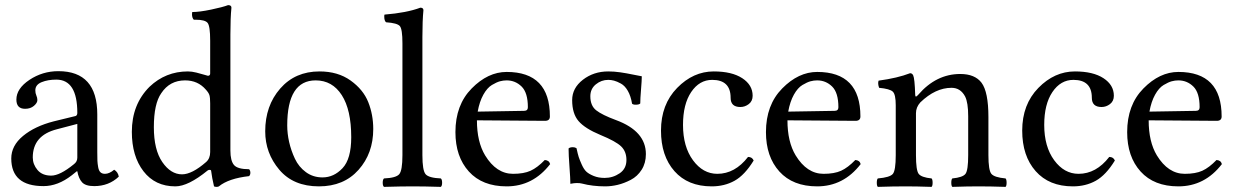

<svg xmlns="http://www.w3.org/2000/svg" viewBox="-20 -728 4826 750"><path d="M282 -244 202 -223Q108 -199 108 -113Q108 -86 126.5 -64Q145 -42 180 -42Q214 -42 268 -86Q282 -96 282 -112ZM118 -375Q118 -364 122 -355Q126 -346 126 -337Q126 -326 112.5 -314.5Q99 -303 78 -303Q44 -303 44 -339Q44 -382 95 -416Q146 -450 208 -450Q360 -450 360 -281V-134Q360 -111 360.5 -100Q361 -89 363.5 -75Q366 -61 372.5 -55Q379 -49 390 -49Q407 -49 426 -65Q441 -56 444 -38Q405 -1 348 -1Q314 -1 300.5 -16Q287 -31 282 -59H280L260 -43Q206 -1 150 -1Q24 -1 24 -109Q24 -159 70 -197Q116 -235 190 -254L276 -275Q282 -278 282 -287Q282 -417 200 -417Q167 -417 142.5 -407Q118 -397 118 -375Z M801 -134V-324Q801 -347 798 -356.5Q795 -366 784 -378Q753 -414 703 -414Q643 -414 610 -364Q581 -323 581 -231Q581 -143 614 -95Q647 -47 691 -47Q730 -47 785 -95Q801 -109 801 -134ZM791 -62Q715 0 665 0Q586 0 540.5 -59Q495 -118 495 -213Q495 -320 564 -389Q627 -449 714 -449Q729 -449 747 -444.5Q765 -440 778 -436Q791 -432 792 -432Q801 -432 801 -441V-569Q801 -626 791 -638.5Q781 -651 744 -651H737Q730 -658 730 -673Q730 -675 730.5 -677.5Q731 -680 731 -681Q759 -681 804.5 -690.5Q850 -700 871 -708Q884 -708 884 -698Q880 -658 880 -593V-140Q880 -100 894 -83.5Q908 -67 953 -67Q958 -62 958 -53Q958 -45 953 -40Q873 -31 835 0Q832 2 826 2Q820 2 816 0Q808 -34 805 -59Q805 -64 800 -64.5Q795 -65 791 -62Z M1438 -224Q1438 -129 1380.5 -64.5Q1323 0 1226 0Q1126 0 1071 -65Q1016 -130 1016 -215Q1016 -315 1074.5 -382Q1133 -449 1228 -449Q1300 -449 1349.5 -413.5Q1399 -378 1418.5 -329Q1438 -280 1438 -224ZM1213 -414Q1102 -414 1102 -238Q1102 -206 1109.5 -173Q1117 -140 1132 -108Q1147 -76 1175 -55.5Q1203 -35 1240 -35Q1284 -35 1318 -71Q1352 -107 1352 -192Q1352 -299 1315 -356.5Q1278 -414 1213 -414Z M1552 -122V-559Q1552 -614 1542 -626Q1532 -638 1488 -641Q1481 -647 1481 -663Q1481 -669 1482 -671Q1569 -678 1622 -698Q1634 -698 1634 -688Q1630 -648 1630 -583V-122Q1630 -62 1642.5 -47.5Q1655 -33 1702 -31Q1707 -27 1707 -14Q1707 -2 1702 2Q1638 0 1592 0Q1548 0 1480 2Q1475 -2 1475 -14Q1475 -27 1480 -31Q1527 -33 1539.5 -47.5Q1552 -62 1552 -122Z M1846 -292 2027 -295Q2042 -295 2042 -309Q2042 -366 2017.5 -390Q1993 -414 1959 -414Q1946 -414 1933 -410.5Q1920 -407 1901.5 -396Q1883 -385 1868 -358Q1853 -331 1846 -292ZM1959 0Q1864 0 1811.5 -58Q1759 -116 1759 -212Q1759 -318 1822.5 -382.5Q1886 -447 1959 -447Q2128 -447 2128 -273Q2128 -256 2109 -256L1843 -258Q1843 -174 1875 -121Q1919 -49 1984 -49Q2026 -49 2052.5 -61Q2079 -73 2108 -103Q2125 -102 2129 -87Q2062 0 1959 0Z M2201 -148Q2206 -153 2218 -153Q2226 -153 2232 -149Q2237 -126 2240.5 -115Q2244 -104 2252.5 -85Q2261 -66 2271 -57Q2281 -48 2299.5 -40.5Q2318 -33 2342 -33Q2374 -33 2400.5 -51Q2427 -69 2427 -103Q2427 -136 2406.5 -156Q2386 -176 2325 -201Q2265 -226 2240 -255Q2215 -284 2215 -337Q2215 -384 2257 -416.5Q2299 -449 2356 -449Q2379 -449 2403 -445.5Q2427 -442 2453.5 -436.5Q2480 -431 2487 -430Q2487 -414 2484 -378Q2481 -342 2481 -324Q2477 -319 2463 -319Q2453 -319 2449 -323Q2444 -353 2432.5 -373Q2421 -393 2405.5 -401.5Q2390 -410 2378.5 -413Q2367 -416 2356 -416Q2329 -416 2307.5 -398.5Q2286 -381 2286 -352Q2286 -315 2309 -297Q2332 -279 2386 -259Q2503 -216 2503 -126Q2503 -91 2486.5 -65Q2470 -39 2444 -25.5Q2418 -12 2393 -6Q2368 0 2344 0Q2295 0 2253 -11Q2246 -13 2233 -13Q2223 -13 2208 -10Q2208 -30 2204.5 -76.5Q2201 -123 2201 -148Z M2924 -101Q2889 -44 2849.5 -22Q2810 0 2760 0Q2667 0 2614.5 -59.5Q2562 -119 2562 -218Q2562 -320 2625 -384.5Q2688 -449 2768 -449Q2839 -449 2879.5 -422.5Q2920 -396 2920 -354Q2920 -333 2905 -321.5Q2890 -310 2872 -310Q2834 -310 2834 -346Q2834 -416 2762 -416Q2712 -416 2680 -368.5Q2648 -321 2648 -240Q2648 -155 2687 -102Q2726 -49 2782 -49Q2851 -49 2902 -115Q2918 -115 2924 -101Z M3059 -292 3240 -295Q3255 -295 3255 -309Q3255 -366 3230.5 -390Q3206 -414 3172 -414Q3159 -414 3146 -410.5Q3133 -407 3114.5 -396Q3096 -385 3081 -358Q3066 -331 3059 -292ZM3172 0Q3077 0 3024.5 -58Q2972 -116 2972 -212Q2972 -318 3035.5 -382.5Q3099 -447 3172 -447Q3341 -447 3341 -273Q3341 -256 3322 -256L3056 -258Q3056 -174 3088 -121Q3132 -49 3197 -49Q3239 -49 3265.5 -61Q3292 -73 3321 -103Q3338 -102 3342 -87Q3275 0 3172 0Z M3567 -358Q3637 -439 3731 -439Q3788 -439 3814 -405Q3841 -369 3841 -271V-122Q3841 -63 3852.5 -49Q3864 -35 3908 -31Q3912 -27 3912 -14Q3912 -2 3908 2Q3848 0 3802 0Q3760 0 3700 2Q3696 -2 3696 -14Q3696 -27 3700 -31Q3741 -35 3751.5 -49Q3762 -63 3762 -122V-274Q3762 -327 3750 -351Q3732 -385 3697 -385Q3634 -385 3575 -328Q3558 -309 3558 -286V-122Q3558 -63 3568.5 -49Q3579 -35 3619 -31Q3623 -27 3623 -14Q3623 -2 3619 2Q3559 0 3519 0Q3469 0 3409 2Q3405 -2 3405 -14Q3405 -27 3409 -31Q3456 -35 3467.5 -48.5Q3479 -62 3479 -122V-317Q3479 -359 3467.5 -370Q3456 -381 3414 -385Q3408 -402 3412 -413Q3486 -423 3535 -442Q3543 -442 3547 -434Q3553 -422 3555 -358Q3555 -344 3567 -358Z M4335 -101Q4300 -44 4260.5 -22Q4221 0 4171 0Q4078 0 4025.5 -59.5Q3973 -119 3973 -218Q3973 -320 4036 -384.5Q4099 -449 4179 -449Q4250 -449 4290.5 -422.5Q4331 -396 4331 -354Q4331 -333 4316 -321.5Q4301 -310 4283 -310Q4245 -310 4245 -346Q4245 -416 4173 -416Q4123 -416 4091 -368.5Q4059 -321 4059 -240Q4059 -155 4098 -102Q4137 -49 4193 -49Q4262 -49 4313 -115Q4329 -115 4335 -101Z M4470 -292 4651 -295Q4666 -295 4666 -309Q4666 -366 4641.5 -390Q4617 -414 4583 -414Q4570 -414 4557 -410.5Q4544 -407 4525.5 -396Q4507 -385 4492 -358Q4477 -331 4470 -292ZM4583 0Q4488 0 4435.5 -58Q4383 -116 4383 -212Q4383 -318 4446.5 -382.5Q4510 -447 4583 -447Q4752 -447 4752 -273Q4752 -256 4733 -256L4467 -258Q4467 -174 4499 -121Q4543 -49 4608 -49Q4650 -49 4676.5 -61Q4703 -73 4732 -103Q4749 -102 4753 -87Q4686 0 4583 0Z"/></svg>

Font: Pochaevsk Unicode
Style: Normal
Weight: 400
Version: Version 1.1